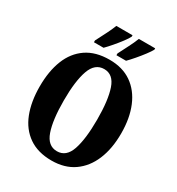

<svg xmlns="http://www.w3.org/2000/svg" viewBox="-217 -1066 1118 1212"><g transform="rotate(30 342.0 -460.5)"><path d="M343 10Q243 10 176.5 -36Q110 -82 77.5 -165Q45 -248 45 -359Q45 -470 77.5 -552Q110 -634 176.5 -679.5Q243 -725 344 -725Q439 -725 504.5 -679.5Q570 -634 604.5 -551.5Q639 -469 639 -358Q639 -247 604.5 -164.5Q570 -82 504 -36Q438 10 343 10ZM343 -58Q410 -58 437 -137Q464 -216 464 -358Q464 -500 437 -578.5Q410 -657 344 -657Q277 -657 249 -578.5Q221 -500 221 -358Q221 -216 248.5 -137Q276 -58 343 -58ZM366 -784Q383 -818 403.5 -857.5Q424 -897 437 -931H556V-921Q547 -904 525.5 -875.5Q504 -847 479.5 -818.5Q455 -790 436 -771H366ZM202 -784Q219 -818 239.5 -857.5Q260 -897 273 -931H391V-921Q383 -904 361.5 -875.5Q340 -847 315.5 -818.5Q291 -790 272 -771H202Z"/></g></svg>

Font: Noto Serif Bengali ExtraCondensed Black
Style: Regular
Weight: 900
Width: 2
Designer: Juan Bruce, Universal Thirst, Indian Type Foundry and the Monotype Design Team.
Foundry: Monotype Imaging Inc.
Version: Version 2.003; ttfautohint (v1.8.4.7-5d5b)